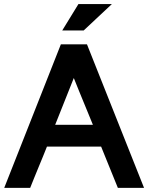

<svg xmlns="http://www.w3.org/2000/svg" viewBox="-25 -903 712 923"><path d="M120.1 0Q128.6 -21.6 138.9 -46.8Q149.1 -72 159.8 -97.9Q170.5 -123.9 181.2 -149.7Q191.8 -175.5 200.7 -198.2H461.1L541.5 0H667.4L393.1 -689.9H267.6L-4.6 0ZM329.8 -527.9Q343.2 -494.7 354.6 -466.4Q366.1 -438.1 377 -411.8Q387.8 -385.5 398.6 -359.2Q409.5 -332.8 421.6 -303H240.2ZM274.1 -756.4H377.1L512.9 -883.5H352.1Z"/></svg>

Font: Saysettha
Style: Regular
Weight: 400
Designer: John M. Durdin
Foundry: Lao Script for Windows
Version: Version 2.201